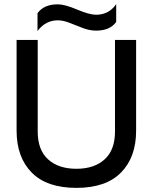

<svg xmlns="http://www.w3.org/2000/svg" viewBox="-20 -892 737 927"><path d="M161.1 -742.2V-828.1Q191.9 -871.1 258.8 -871.1Q293 -871.1 352.3 -845.9Q411.6 -820.8 443.8 -820.8Q505.9 -820.8 541 -872.1V-786.1Q511.2 -744.1 443.8 -744.1Q413.1 -744.1 380.1 -756.6Q347.2 -769 316.2 -781.5Q285.2 -793.9 258.8 -793.9Q199.7 -793.9 161.1 -742.2ZM349.1 15.1Q206.1 15.1 133.1 -58.8Q60.1 -132.8 60.1 -261.2V-699.2H162.1V-256.8Q162.1 -168 212.2 -122.6Q262.2 -77.1 349.1 -77.1Q435.1 -77.1 485.1 -122.6Q535.2 -168 535.2 -256.8V-699.2H637.2V-261.2Q637.2 -132.8 564.2 -58.8Q491.2 15.1 349.1 15.1Z"/></svg>

Font: Prompt
Style: Regular
Weight: 400
Designer: Katatrad Team
Foundry: CadsonDemak
Version: Version 1.000;PS 001.000;hotconv 1.0.88;makeotf.lib2.5.64775